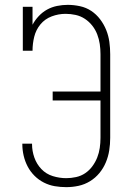

<svg xmlns="http://www.w3.org/2000/svg" viewBox="-20 -763 540 791"><path d="M253 8Q229 8 205.5 4Q182 0 160.5 -11Q139 -22 122 -39Q105 -56 94 -77Q83 -98 77.5 -121.5Q72 -145 72 -169Q72 -169 72 -169.5Q72 -170 72 -171H112Q112 -171 112 -170.5Q112 -170 112 -169Q112 -141 121.5 -114Q131 -87 150.5 -66.5Q170 -46 197.5 -37.5Q225 -29 253 -29Q273 -29 293.5 -33.5Q314 -38 331 -49.5Q348 -61 360.5 -78Q373 -95 380.5 -114Q388 -133 391 -153.5Q394 -174 394 -195V-349H197V-386H394V-540Q394 -561 391 -581.5Q388 -602 380.5 -621.5Q373 -641 360 -657.5Q347 -674 329.5 -685.5Q312 -697 291.5 -701.5Q271 -706 250 -706Q221 -706 193 -695.5Q165 -685 146.5 -662.5Q128 -640 121 -611.5Q114 -583 114 -554H74V-735H114V-661Q124 -680 139.5 -696.5Q155 -713 174 -723.5Q193 -734 215 -738.5Q237 -743 259 -743Q284 -743 309.5 -737.5Q335 -732 356 -718Q377 -704 392.5 -683.5Q408 -663 417.5 -639.5Q427 -616 430.5 -590.5Q434 -565 434 -540V-195Q434 -169 430 -143.5Q426 -118 416 -94Q406 -70 389.5 -50Q373 -30 351 -16.5Q329 -3 304 2.5Q279 8 253 8Z"/></svg>

Font: Iosevka Slab Extralight
Style: Regular
Weight: 200
Monospace: yes
Designer: Belleve Invis
Foundry: Belleve Invis
Version: Version 11.1.1; ttfautohint (v1.8.3)